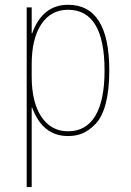

<svg xmlns="http://www.w3.org/2000/svg" viewBox="-20 -550 540 790"><path d="M112.3 -107.4H110.4V219.7H89.8V-519.5H110.4V-413.1H112.3Q155.3 -530.3 259.8 -530.3Q429.7 -530.3 429.7 -259.8Q429.7 -179.7 415 -124Q400.4 -68.4 373.5 -40.5Q346.7 -12.7 319.8 -1.5Q293 9.8 259.8 9.8Q155.3 9.8 112.3 -107.4ZM410.2 -259.8Q410.2 -509.8 259.8 -509.8Q189.5 -509.8 149.9 -450.2Q110.4 -390.6 110.4 -285.2V-235.4Q110.4 -128.9 150.4 -69.3Q190.4 -9.8 259.8 -9.8Q334 -9.8 372.1 -73.2Q410.2 -136.7 410.2 -259.8Z"/></svg>

Font: Mgen+ 1m thin
Style: Regular
Weight: 100
Designer: [Source Han Sans]
Ryoko NISHIZUKA  (kana & ideographs); Paul D. Hunt (Latin, Greek & Cyrillic); Wenlong ZHANG  (bopomofo
Version: Version 1.059.20150602